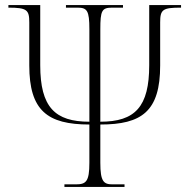

<svg xmlns="http://www.w3.org/2000/svg" viewBox="-20 -734 731 754"><path d="M233 0H469V-10H422C387 -10 374 -21 374 -95V-245C537 -245 609 -297 609 -477V-646C609 -697 619 -704 691 -704V-714H566V-478C566 -315 511 -256 374 -256V-619C374 -693 380 -704 421 -704H463V-714H239V-704H284C322 -704 331 -693 331 -619V-256C196 -256 138 -313 138 -478V-714H13V-704C86 -704 95 -695 95 -646V-477C95 -300 166 -245 331 -245V-95C331 -21 318 -10 278 -10H233Z"/></svg>

Font: Noto Serif Display ExtraLight
Style: Regular
Weight: 200
Designer: Monotype Design Team
Foundry: Monotype Imaging Inc.
Version: Version 2.009